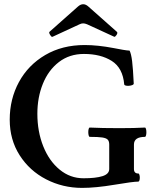

<svg xmlns="http://www.w3.org/2000/svg" viewBox="-20 -893 744 926"><path d="M26.9 -315.9Q26.9 -415.5 71.5 -497.6Q116.2 -579.6 198.2 -627.7Q280.3 -675.8 388.2 -675.8Q451.7 -675.8 528.3 -661.1Q553.7 -656.2 573 -652.8Q592.3 -649.4 605 -648.9Q612.8 -633.3 617.2 -597.9Q621.6 -562.5 625 -490.2Q625.5 -485.4 616.7 -482.2Q607.9 -479 597.7 -479Q590.3 -479 585 -480.7Q579.6 -482.4 579.1 -485.8Q572.3 -565.4 519 -599.1Q465.8 -632.8 384.8 -632.8Q314.9 -632.8 264.2 -593.8Q213.4 -554.7 186.8 -489Q160.2 -423.3 160.2 -344.2Q160.2 -258.8 188.5 -187.7Q216.8 -116.7 267.6 -75Q318.4 -33.2 382.8 -33.2Q441.9 -33.2 474.4 -43.5Q506.8 -53.7 506.8 -78.1V-195.8Q506.8 -211.9 499.5 -219.5Q492.2 -227.1 472.9 -230Q453.6 -232.9 413.1 -232.9Q409.7 -232.9 407.7 -239.7Q405.8 -246.6 405.8 -255.9Q405.8 -265.1 407.7 -271.5Q409.7 -277.8 413.1 -277.8Q470.7 -274.9 556.6 -274.9Q629.9 -274.9 679.2 -277.8Q682.1 -277.8 684.1 -271Q686 -264.2 686 -254.9Q686 -246.1 684.1 -239.5Q682.1 -232.9 679.2 -232.9Q626 -232.9 626 -195.8V-78.1Q626 -56.2 647 -56.2Q650.4 -56.2 652.3 -50Q654.3 -43.9 654.3 -36.1Q654.3 -28.3 652.3 -22.7Q650.4 -17.1 647 -17.1Q621.6 -17.1 532.2 -2Q441.9 13.2 376 13.2Q282.7 13.2 202.6 -28.1Q122.6 -69.3 74.7 -144.3Q26.9 -219.2 26.9 -315.9ZM233.9 -715.8Q232.9 -715.3 231.4 -715.3Q227.5 -715.3 221.7 -724.6Q217.3 -731.9 217.3 -735.8Q217.3 -738.3 218.8 -739.7L356.4 -861.8Q368.7 -872.6 381.3 -872.6Q393.6 -872.6 405.8 -861.8L543.5 -739.7Q545.9 -737.8 545.9 -734.4Q545.9 -729.5 541.5 -723.6Q534.7 -713.9 530.8 -715.8L399.9 -775.9Q389.2 -780.3 381.3 -780.3Q372.6 -780.3 363.8 -775.9Z"/></svg>

Font: JuniusX
Style: Bold
Weight: 700
Designer: Peter S. Baker
Foundry: Briery Creek Software
Version: Version 1.004